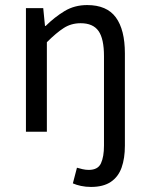

<svg xmlns="http://www.w3.org/2000/svg" viewBox="-20 -518 587 755"><path d="M337.8 217.1Q317.1 217.1 298.4 213.1Q279.8 209.1 266.5 203.1L282.6 141.5Q292.4 144.5 304.8 147.3Q317.2 150.1 328.8 150.1Q365.2 150.1 377 124.2Q388.9 98.4 388.9 54.6V-297.4Q388.9 -365.6 367.4 -396.1Q345.9 -426.7 297.2 -426.7Q259.9 -426.7 230.6 -407.8Q201.3 -389 164.3 -352V0H82V-486.1H150L156.9 -416H159.6Q194.7 -450.7 233.8 -474.4Q273 -498.1 322.7 -498.1Q400 -498.1 435.6 -449.5Q471.1 -401 471.1 -308V54.9Q471.1 104.6 458.2 140.9Q445.3 177.3 415.8 197.2Q386.2 217.1 337.8 217.1Z"/></svg>

Font: Source Sans Variable
Style: Regular
Weight: 200
Designer: Paul D. Hunt
Foundry: Adobe Systems Incorporated
Version: Version 3.006;hotconv 1.0.111;makeotfexe 2.5.65597